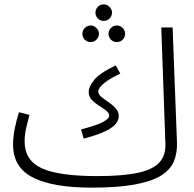

<svg xmlns="http://www.w3.org/2000/svg" viewBox="-20 -840 891 881"><path d="M400 21Q224 21 132 -25Q40 -71 40 -177Q40 -212 48 -251.5Q56 -291 67 -325L115 -313Q108 -287 100.5 -254.5Q93 -222 93 -191Q93 -104 171.5 -68Q250 -32 426 -32Q543 -32 612.5 -47Q682 -62 711.5 -94.5Q741 -127 739 -181L720 -714H772L792 -188Q794 -138 777.5 -99Q761 -60 717.5 -33.5Q674 -7 596.5 7Q519 21 400 21ZM364 -204 352 -246Q427 -266 454 -281Q481 -296 481 -309Q481 -322 466.5 -333Q452 -344 433.5 -355.5Q415 -367 401 -382Q387 -397 387 -419Q387 -441 411.5 -472.5Q436 -504 511 -540L532 -502Q486 -481 458.5 -459Q431 -437 431 -420Q431 -407 445 -395.5Q459 -384 477.5 -371.5Q496 -359 510.5 -343.5Q525 -328 525 -307Q525 -289 511.5 -272Q498 -255 463.5 -238Q429 -221 364 -204ZM456 -744Q440 -744 429 -755Q418 -766 418 -782Q418 -797 429 -808.5Q440 -820 456 -820Q471 -820 482.5 -808.5Q494 -797 494 -782Q494 -766 482.5 -755Q471 -744 456 -744ZM396 -647Q380 -647 369 -658Q358 -669 358 -685Q358 -700 369 -711.5Q380 -723 396 -723Q411 -723 422.5 -711.5Q434 -700 434 -685Q434 -669 422.5 -658Q411 -647 396 -647ZM516 -647Q500 -647 489 -658Q478 -669 478 -685Q478 -700 489 -711.5Q500 -723 516 -723Q532 -723 543 -711.5Q554 -700 554 -685Q554 -669 543 -658Q532 -647 516 -647Z"/></svg>

Font: Noto Sans Arabic UI Lt
Style: Regular
Weight: 300
Designer: Monotype Design Team, Nadine Chahine and Nizar Qandah
Foundry: Monotype Imaging Inc.
Version: Version 2.010; ttfautohint (v1.8.4.7-5d5b)